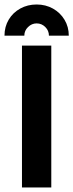

<svg xmlns="http://www.w3.org/2000/svg" viewBox="-26 -826 323 846"><path d="M70.8 0V-625H200V0ZM-6.2 -668.8Q-6.2 -708.3 12.5 -739.6Q31.2 -770.8 63.5 -788.5Q95.8 -806.2 135.4 -806.2Q175 -806.2 207.3 -788.2Q239.6 -770.1 258.3 -738.9Q277.1 -707.6 277.1 -668.8H189.6Q189.6 -691 173.6 -706.9Q157.6 -722.9 135.4 -722.9Q113.9 -722.9 97.6 -706.9Q81.2 -691 81.2 -668.8Z"/></svg>

Font: Afacad Flux
Style: Bold
Weight: 700
Designer: Kristian Moeller
Foundry: Dicotype
Version: Version 1.100